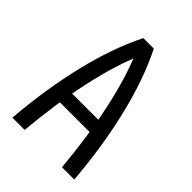

<svg xmlns="http://www.w3.org/2000/svg" viewBox="-186 -719 810 810"><g transform="rotate(45 219.0 -314.0)"><path d="M187.5 -627.9H250Q310.5 -507.8 349.6 -345.2Q388.7 -182.6 403.3 0H330.1Q314.5 -173.8 283.2 -317.9Q252 -461.9 208 -563.5H229.5Q185.5 -461.9 154.3 -317.9Q123 -173.8 107.4 0H34.2Q48.8 -182.6 87.9 -345.2Q127 -507.8 187.5 -627.9ZM344.7 -250V-187.5H94.7V-250Z"/></g></svg>

Font: Sudo Var
Style: Regular
Weight: 400
Monospace: yes
Designer: Jens Kutilek
Foundry: Jens Kutilek
Version: Version 0.065;FEAKit 1.0